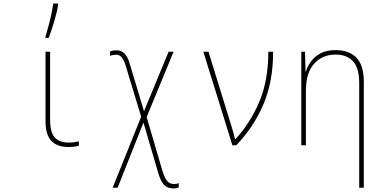

<svg xmlns="http://www.w3.org/2000/svg" viewBox="-20 -820 2160 1084"><path d="M367 10Q302 10 269.5 -25Q237 -60 237 -136V-528H263V-143Q263 -73 289 -44Q315 -15 369 -15Q384 -15 398.5 -17Q413 -19 425 -22V3Q400 10 367 10ZM237 -614Q244 -637 253 -670Q262 -703 269.5 -737.5Q277 -772 280 -800H308V-792Q301 -748 285 -695.5Q269 -643 255 -606H237Z M959 244Q927 244 907.5 225Q888 206 874 159L790 -128L644 240H616L777 -161L689 -451Q677 -487 665 -499Q653 -511 635 -511Q624 -511 616 -509Q608 -507 601 -505V-529Q615 -536 639 -536Q690 -536 711 -465L793 -192L932 -528H960L808 -159L896 141Q910 188 925 203.5Q940 219 962 219Q977 219 989 214V238Q983 241 976 242.5Q969 244 959 244Z M1292 0 1128 -528H1157L1290 -97Q1294 -84 1298.5 -67.5Q1303 -51 1307 -34H1309Q1393 -125 1444 -245.5Q1495 -366 1495 -528H1522Q1522 -359 1467 -230.5Q1412 -102 1314 0Z M1681 0V-528H1702L1705 -416H1707Q1716 -446 1736.5 -474Q1757 -502 1791 -519.5Q1825 -537 1875 -537Q1951 -537 1992.5 -494Q2034 -451 2034 -359V240H2008V-352Q2008 -437 1972.5 -474.5Q1937 -512 1875 -512Q1802 -512 1754.5 -461.5Q1707 -411 1707 -306V0Z"/></svg>

Font: Noto Sans Mono Condensed Thin
Style: Regular
Weight: 100
Width: 3
Designer: Monotype Design Team
Foundry: Monotype Imaging Inc.
Version: Version 2.014; ttfautohint (v1.8.4.7-5d5b)